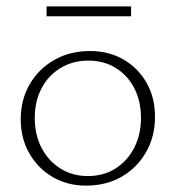

<svg xmlns="http://www.w3.org/2000/svg" viewBox="-20 -576 551 602"><path d="M250 6Q191 6 145 -21Q99 -48 72 -95Q45 -142 45 -202Q45 -264 73.5 -312.5Q102 -361 151 -388.5Q200 -416 262 -416Q321 -416 367 -389.5Q413 -363 439.5 -316.5Q466 -270 466 -210Q466 -148 438 -99Q410 -50 361.5 -22Q313 6 250 6ZM255 -24Q306 -24 343.5 -48.5Q381 -73 401.5 -114Q422 -155 422 -206Q422 -260 400.5 -300.5Q379 -341 342 -363.5Q305 -386 257 -386Q208 -386 169.5 -362.5Q131 -339 110 -298.5Q89 -258 89 -206Q89 -152 111 -111Q133 -70 170.5 -47Q208 -24 255 -24ZM126 -525V-556H391V-525Z"/></svg>

Font: Ysabeau ExtraLight
Style: Regular
Weight: 250
Designer: Christian Thalmann (Catharsis Fonts)
Version: Version 2.002